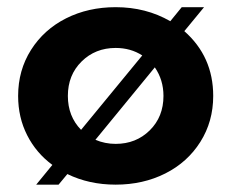

<svg xmlns="http://www.w3.org/2000/svg" viewBox="-20 -500 645 535"><path d="M125.9 -40.5Q80.9 -73.6 55.7 -123.2Q30.5 -172.7 30.5 -232.7Q30.5 -304.1 66.4 -360.9Q102.3 -417.7 164.1 -448.9Q225.9 -480 302.3 -480Q386.8 -480 454.5 -440.9L486.4 -480H548.6L493.6 -413.2Q574.1 -342.3 574.1 -232.7Q574.1 -161.4 538.2 -104.5Q502.3 -47.7 440.5 -16.6Q378.6 14.5 302.3 14.5Q228.2 14.5 167.7 -15L143.2 14.5H80.9ZM205.9 -138.2 376.4 -345.5Q344.1 -366.4 302.3 -366.4Q245.5 -366.4 207.3 -328.6Q169.1 -290.9 169.1 -232.7Q169.1 -175.9 205.9 -138.2ZM411.4 -312.3 245.9 -110.5Q272.3 -99.1 302.3 -99.1Q359.1 -99.1 397.3 -136.8Q435.5 -174.5 435.5 -232.7Q435.5 -277.3 411.4 -312.3Z"/></svg>

Font: Spartan MB
Style: Bold
Weight: 700
Designer: Matt Bailey, Mirko Velimirovic
Foundry: Matt Bailey
Version: Version 1.005